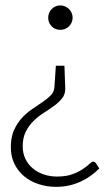

<svg xmlns="http://www.w3.org/2000/svg" viewBox="-20 -526 410 727"><path d="M356 112Q342.5 125.5 325.5 138Q308.5 150.5 288.2 160.2Q268 170 244 175.8Q220 181.5 192 181.5Q157.5 181.5 126.2 171.2Q95 161 71.8 141.8Q48.5 122.5 34.8 94.8Q21 67 21 31.5Q21 -6.5 33 -33.2Q45 -60 62.8 -79.2Q80.5 -98.5 101.5 -112.8Q122.5 -127 141 -139.5Q159.5 -152 172.2 -165Q185 -178 186 -195.5L191.5 -277H224L227 -192V-189.5Q227 -168.5 215 -153.5Q203 -138.5 185.2 -125.5Q167.5 -112.5 146.5 -99.2Q125.5 -86 107.8 -68.8Q90 -51.5 78 -28.2Q66 -5 66 28Q66 55 76.5 76.2Q87 97.5 105 112.2Q123 127 146.5 134.8Q170 142.5 195.5 142.5Q230 142.5 253.8 133.8Q277.5 125 293.5 114.2Q309.5 103.5 318.5 94.8Q327.5 86 332.5 86Q337 86 339.2 87.8Q341.5 89.5 343.5 92.5ZM162.5 -459Q162.5 -468.5 166 -477Q169.5 -485.5 175.8 -491.8Q182 -498 190.2 -501.8Q198.5 -505.5 208.5 -505.5Q218 -505.5 226.5 -501.8Q235 -498 241.2 -491.8Q247.5 -485.5 251.2 -477Q255 -468.5 255 -459Q255 -449 251.2 -440.8Q247.5 -432.5 241.2 -426.2Q235 -420 226.5 -416.5Q218 -413 208.5 -413Q189 -413 175.8 -426.2Q162.5 -439.5 162.5 -459Z"/></svg>

Font: o
Style: Regular
Weight: 300
Designer: Lukasz Dziedzic
Foundry: Lukasz Dziedzic
Version: Version 1.104; Western+Polish opensource; ttfautohint (v1.8.